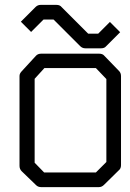

<svg xmlns="http://www.w3.org/2000/svg" viewBox="-20 -817 532 787"><path d="M86.5 -707 65.5 -728 125.5 -788Q134.5 -797 146.5 -797H211.5Q225.5 -797 232.5 -788L341.5 -679H382.5L430.5 -727L451.5 -706L472.5 -685L415.5 -628Q408.5 -619 394.5 -619H329.5Q317.5 -619 308.5 -628L199.5 -737H158.5L107.5 -686ZM122 -494V-150L161 -110H373L416 -153V-493L373 -538H162ZM70 -526 127 -588Q135 -597 149 -597H386Q401 -597 408 -588L468 -526Q476 -518 476 -505V-140Q476 -126 467 -119L406 -59Q397 -50 385 -50H149Q136 -50 128 -58L69 -115Q60 -124 60 -137V-506Q60 -516 70 -526Z"/></svg>

Font: IBM 3270 Semi-Condensed
Style: Condensed
Weight: 400
Monospace: yes
Version: Version 2.3.1